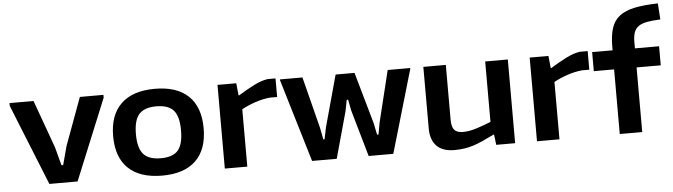

<svg xmlns="http://www.w3.org/2000/svg" viewBox="-50 -1019 4328 1234"><g transform="rotate(-5 2114.5 -402.5)"><path d="M15 -522V-540H170L281 -233L313 -113H324L356 -233L469 -540H621V-522L407 0H225Z M953 10Q810 10 735 -61.5Q660 -133 660 -270Q660 -406 735 -478Q810 -550 953 -550Q1095 -550 1169.5 -478.5Q1244 -407 1244 -270Q1244 -133 1169.5 -61.5Q1095 10 953 10ZM953 -102Q1031 -102 1064.5 -140.5Q1098 -179 1098 -270Q1098 -360 1064 -398.5Q1030 -437 953 -437Q876 -437 841.5 -398.5Q807 -360 807 -270Q807 -180 841.5 -141Q876 -102 953 -102Z M1357 -540H1478L1486 -461H1490Q1547 -496 1593.5 -519.5Q1640 -543 1681 -549H1732V-429H1684Q1636 -424 1589 -408Q1542 -392 1502 -370V0H1357Z M1760 -534V-540H1905L1989 -209L2004 -132H2012L2028 -209L2119 -540H2241L2335 -209L2351 -132H2360L2374 -209L2455 -540H2600V-534L2444 0H2285L2199 -300L2185 -372H2176L2162 -300L2079 0H1920Z M2837 10Q2762 10 2723.5 -29.5Q2685 -69 2685 -142V-540H2830V-186Q2830 -140 2847 -120.5Q2864 -101 2902 -101Q2944 -101 2993 -117Q3042 -133 3084 -150V-540H3230V0H3108L3100 -67H3096Q3053 -46 3021 -31.5Q2989 -17 2960.5 -8Q2932 1 2903 5.5Q2874 10 2837 10Z M3371 -540H3492L3500 -461H3504Q3561 -496 3607.5 -519.5Q3654 -543 3695 -549H3746V-429H3698Q3650 -424 3603 -408Q3556 -392 3516 -370V0H3371Z M3905 -417H3774V-540H3906V-563Q3906 -635 3921.5 -683Q3937 -731 3974 -759.5Q4011 -788 4071.5 -800.5Q4132 -813 4222 -815L4229 -711Q4177 -709 4142.5 -702.5Q4108 -696 4087.5 -681.5Q4067 -667 4058.5 -642.5Q4050 -618 4050 -580V-540H4206V-417H4050V0H3905Z"/></g></svg>

Font: Encode Sans Wide
Style: SemiBold
Weight: 600
Designer: Pablo Impallari, Andres Torresi
Foundry: Pablo Impallari, Andres Torresi
Version: Version 1.000; ttfautohint (v1.00) -l 8 -r 50 -G 200 -x 14 -